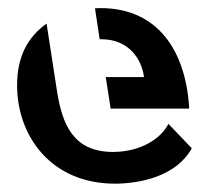

<svg xmlns="http://www.w3.org/2000/svg" viewBox="-20 -447 525 472"><path d="M121 -217.5 94.5 -389C48 -356 22 -307.5 22 -237.5C22 -112 106 4.5 262.5 4.5C322 4.5 413 -12.5 451.5 -82.5L394 -142.5C375 -105 324.5 -73.5 257.5 -73.5C159 -73.5 133.5 -143.5 121 -217.5ZM213.5 -426.5 225 -350.5H229.5C296.5 -350.5 328.5 -301.5 334 -257.5H240L252 -180H444.5C445 -181 445 -182.5 445 -184C434 -343.5 351 -427 228.5 -427C222.5 -427 218.5 -427 213.5 -426.5Z"/></svg>

Font: Font.Observer
Style: Regular
Weight: 500
Italic angle: 9°
Version: Version 1.001;FEAKit 1.0